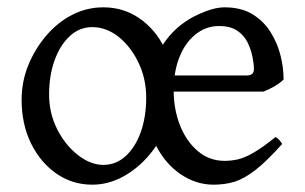

<svg xmlns="http://www.w3.org/2000/svg" viewBox="-20 -489 833 524"><path d="M699 -239H430L431 -283H654Q673 -283 673 -301Q673 -314 669 -334Q665 -354 655.5 -373.5Q646 -393 627 -405.5Q608 -418 578 -418Q542 -418 513.5 -395Q485 -372 469.5 -332.5Q454 -293 454 -243Q454 -191 471 -147.5Q488 -104 519.5 -77Q551 -50 593 -50Q611 -50 629 -54Q647 -58 671.5 -72Q696 -86 732 -115Q738 -112 743 -106Q748 -100 750 -96Q707 -48 676.5 -24.5Q646 -1 620 7Q594 15 563 15Q515 15 473 -13.5Q431 -42 405 -93Q379 -144 379 -212Q379 -278 407.5 -337Q436 -396 486 -430Q508 -445 538.5 -457Q569 -469 592 -469Q638 -469 668.5 -450.5Q699 -432 718 -402Q737 -372 745.5 -338Q754 -304 754 -272Q745 -263 730 -254Q715 -245 699 -239ZM232 15Q177 15 133.5 -15.5Q90 -46 64.5 -98Q39 -150 39 -217Q39 -266 57 -310.5Q75 -355 106 -391.5Q137 -428 177 -448.5Q217 -469 262 -469Q317 -469 360.5 -439Q404 -409 429 -358Q454 -307 454 -242Q454 -193 436 -147.5Q418 -102 386.5 -65Q355 -28 315 -6.5Q275 15 232 15ZM232 -415Q197 -415 170.5 -390.5Q144 -366 129 -324.5Q114 -283 114 -231Q114 -180 136 -136.5Q158 -93 192.5 -66Q227 -39 262 -39Q297 -39 323.5 -63.5Q350 -88 364.5 -129.5Q379 -171 379 -223Q379 -274 358 -318Q337 -362 303.5 -388.5Q270 -415 232 -415Z"/></svg>

Font: ChillKai
Style: Regular
Weight: 400
Designer: ChillType
Foundry: 寒蝉字型
Version: Version 2.000